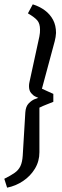

<svg xmlns="http://www.w3.org/2000/svg" viewBox="-61 -719 288 890"><path d="M90.9 -698.9Q122.9 -688.9 147.1 -670.8Q171.3 -652.8 185 -626.9Q198.7 -601 198.7 -566.3Q198.7 -559.9 196.7 -547.3Q194.7 -534.7 192.7 -528.1L133.4 -307.8Q146.4 -301.6 160 -295.6Q173.6 -289.5 186.2 -283.8V-247Q170 -240.4 153.8 -234.1Q137.6 -227.9 121.7 -220V-13.4Q121.7 28.7 100.9 62.9Q80.1 97.2 46.1 120Q12.1 142.9 -28 150.9L-41.1 109.8Q-11.1 94.8 6.7 82.3Q24.6 69.8 33.5 51.4Q42.4 32.9 44.4 1.7L56.4 -198.2Q58.3 -225.7 72 -239.7Q85.8 -253.8 100 -259.5Q114.3 -265.1 116.6 -265.4Q113.9 -266.3 103.2 -271.3Q92.5 -276.3 83 -287.9Q73.4 -299.5 73.4 -319.6Q73.4 -322.6 73.9 -328.9Q74.4 -335.3 75.4 -337.6L121.5 -549.8Q123.5 -558.8 124 -566.9Q124.5 -575 124.5 -582Q124.5 -609.6 111.8 -624.5Q99 -639.4 68.4 -657.1Z"/></svg>

Font: Faustina Light
Style: Italic
Weight: 300
Italic angle: -8°
Designer: Alfonso Garcia
Foundry: http://www.omnibus-type.com
Version: Version 1.200